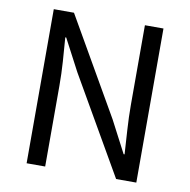

<svg xmlns="http://www.w3.org/2000/svg" viewBox="-75 -730 797 805"><g transform="rotate(10 323.5 -328.0)"><path d="M90 0V-656H176L413 -244L484 -108H488Q485 -158 481.5 -211.5Q478 -265 478 -317V-656H557V0H471L233 -413L162 -548H158Q162 -498 165.5 -446.5Q169 -395 169 -343V0Z"/></g></svg>

Font: Matigon Symbol
Style: Regular
Weight: 400
Designer: Paul D. Hunt
Foundry: Adobe Systems Incorporated
Version: Version 2.021;PS 2.000;hotconv 1.0.86;makeotf.lib2.5.63406